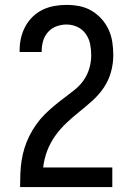

<svg xmlns="http://www.w3.org/2000/svg" viewBox="-20 -763 540 783"><path d="M62 0V-1Q62 -28 63 -54.5Q64 -81 68 -107.5Q72 -134 80 -159.5Q88 -185 100 -209Q112 -233 127.5 -255Q143 -277 162 -296Q181 -315 201.5 -332Q222 -349 243.5 -365Q265 -381 286 -398Q307 -415 322 -437Q337 -459 344.5 -485Q352 -511 352 -538Q352 -561 347.5 -583.5Q343 -606 329.5 -625Q316 -644 295 -653.5Q274 -663 251 -663Q230 -663 210 -655.5Q190 -648 176 -632.5Q162 -617 156 -596.5Q150 -576 150 -555V-551H60V-558Q60 -583 65.5 -607.5Q71 -632 83 -654.5Q95 -677 113 -694.5Q131 -712 153.5 -723Q176 -734 201 -738.5Q226 -743 251 -743Q277 -743 303.5 -738Q330 -733 353 -719.5Q376 -706 394 -686Q412 -666 423 -642Q434 -618 438 -591.5Q442 -565 442 -538Q442 -503 432.5 -469Q423 -435 403.5 -406Q384 -377 358 -353.5Q332 -330 304.5 -308Q277 -286 251.5 -262Q226 -238 205.5 -209.5Q185 -181 172.5 -148Q160 -115 156 -80H438V0Z"/></svg>

Font: Iosevka Bendy Medium
Style: Regular
Weight: 500
Monospace: yes
Designer: Belleve Invis
Foundry: Belleve Invis
Version: Version 30.1.2